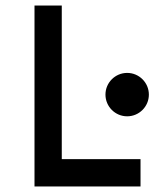

<svg xmlns="http://www.w3.org/2000/svg" viewBox="-20 -670 575 690"><path d="M104 0H485V-98H202V-650H104ZM359 -330C359 -287 394 -252 437 -252C480 -252 515 -287 515 -330C515 -373 480 -408 437 -408C394 -408 359 -373 359 -330Z"/></svg>

Font: Grotesk 02 Mince
Style: Bold
Weight: 400
Designer: Frank Adebiaye, contributions by Jérémy Landes, Ariel Martín Pérez
Foundry: Velvetyne Type Foundry
Version: Version 3.000;Glyphs 3.1.2 (3150)